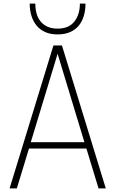

<svg xmlns="http://www.w3.org/2000/svg" viewBox="-20 -1040 637 1060"><path d="M564 0H524L457 -220H140L73 0H33L275 -789H322ZM446 -255 298 -743 150 -255ZM298 -850Q259 -850 230.5 -862.5Q202 -875 183 -897.5Q164 -920 154 -951.5Q144 -983 144 -1020H175Q175 -992 181.5 -967Q188 -942 203 -923Q218 -904 241.5 -893Q265 -882 298 -882Q360 -882 390.5 -921Q421 -960 421 -1020H452Q452 -983 442.5 -951.5Q433 -920 414 -897.5Q395 -875 366 -862.5Q337 -850 298 -850Z"/></svg>

Font: Tanohe Sans ExtraLight
Style: Regular
Weight: 250
Designer: Village Type and Design LLC & Cristiano Sobral
Foundry: Cooper Hewitt Smithsonian Design Museum
Version: Version 1.00;September 29, 2021;FontCreator 13.0.0.2655 64-b